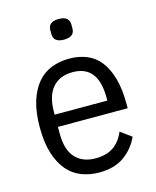

<svg xmlns="http://www.w3.org/2000/svg" viewBox="-110 -792 716 880"><g transform="rotate(-15 247.5 -352.0)"><path d="M252 12Q207 12 168 -3Q129 -18 101 -51Q73 -84 57 -135Q41 -186 41 -258Q41 -330 57 -381Q73 -432 101 -465Q129 -498 168 -513Q207 -528 252 -528Q297 -528 334.5 -513Q372 -498 398 -465Q424 -432 438.5 -381Q453 -330 453 -258V-239H122V-206Q122 -130 156.5 -92.5Q191 -55 252 -55Q304 -55 337 -77.5Q370 -100 389 -145L441 -107Q417 -54 370.5 -21Q324 12 252 12ZM252 -464Q190 -464 156 -425Q122 -386 122 -310V-297H372V-310Q372 -464 252 -464ZM253 -618Q203 -618 203 -658V-676Q203 -716 253 -716Q303 -716 303 -676V-658Q303 -618 253 -618Z"/></g></svg>

Font: IBM Plex Sans Condensed
Style: Regular
Weight: 400
Width: 3
Designer: Mike Abbink, Paul van der Laan, Pieter van Rosmalen
Foundry: Bold Monday
Version: Version 1.1